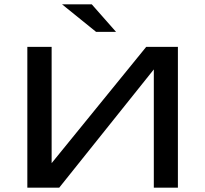

<svg xmlns="http://www.w3.org/2000/svg" viewBox="-20 -865 944 885"><path d="M253 0 689 -545V0H800V-649H654L218 -113V-649H106V0ZM515 -718 403 -845H266L423 -718Z"/></svg>

Font: Gamestation Extended
Style: Regular
Weight: 400
Width: 7
Designer: Jonas Hecksher
Foundry: Jonas Hecksher, Playtypeª, e-types AS
Version: Version 1.003